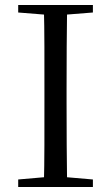

<svg xmlns="http://www.w3.org/2000/svg" viewBox="-20 -748 445 768"><path d="M52.8 0V-30.1L190.9 -42.1H212.5L351.6 -30.1V0ZM155.3 0Q157.5 -83.6 157.6 -167.7Q157.7 -251.7 157.7 -336.8V-391.1Q157.7 -476.1 157.6 -560.4Q157.5 -644.8 155.3 -728H248.5Q247.3 -645.2 246.8 -560.7Q246.3 -476.1 246.3 -391.1V-337Q246.3 -252.2 246.8 -168.1Q247.3 -84.1 248.5 0ZM52.8 -698V-728H351.6V-698L212.5 -686.9H190.9Z"/></svg>

Font: Noto Serif SC ExtraLight
Style: Regular
Weight: 200
Designer: Ryoko NISHIZUKA 西塚涼子 (kana & ideographs); Frank Grießhammer (Latin, Greek & Cyrillic); Wenlong ZHANG 张文龙 (bopomofo); San
Foundry: Adobe
Version: Version 2.002-H1;hotconv 1.1.0;makeotfexe 2.6.0